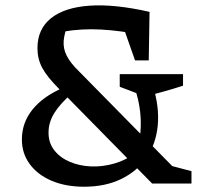

<svg xmlns="http://www.w3.org/2000/svg" viewBox="-20 -696 790 728"><path d="M557 0 204 -359Q158 -405 140 -439Q122 -473 122 -513Q122 -586 173.5 -627Q225 -668 320 -674.5Q415 -681 547 -651L525 -562Q438 -580 363 -584Q288 -588 220 -576L241 -612Q224 -572 221.5 -542Q219 -512 233 -484.5Q247 -457 279 -426L654 -45V0ZM299 12Q229 12 176 -10.5Q123 -33 93 -73.5Q63 -114 63 -167Q63 -231 103.5 -281Q144 -331 219 -363L254 -343Q208 -303 186 -267.5Q164 -232 164 -193Q164 -154 186 -126Q208 -98 244.5 -82.5Q281 -67 324.5 -65Q368 -63 413.5 -76Q459 -89 498 -119Q516 -179 513.5 -243.5Q511 -308 487 -373L560 -370Q585 -289 578 -219Q571 -149 535 -97.5Q499 -46 439 -17Q379 12 299 12ZM562 0V-85L706 -47V0ZM531 -330 434 -367V-415H674V-371Q637 -359 599 -348.5Q561 -338 531 -330ZM492 -467 427 -652 547 -651 544 -467Z"/></svg>

Font: Piazzolla Thin
Style: Bold
Weight: 700
Version: Version 2.005